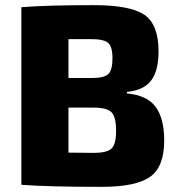

<svg xmlns="http://www.w3.org/2000/svg" viewBox="-20 -718 693 746"><path d="M473 -361V-355Q551 -348 584.5 -303Q618 -258 618 -172Q618 -69 562.5 -30.5Q507 8 376 8Q169 8 63 0V-690Q159 -698 344 -698Q486 -698 541 -660.5Q596 -623 596 -518Q596 -443 567 -405Q538 -367 473 -361ZM246 -415H339Q385 -415 401 -430.5Q417 -446 417 -492Q417 -537 400 -551.5Q383 -566 334 -566H246ZM246 -125 343 -124Q396 -124 413.5 -141Q431 -158 431 -209Q431 -264 413 -282Q395 -300 341 -300H246Z"/></svg>

Font: Ezarion Extra Bold
Style: Regular
Weight: 800
Designer: Natanael Gama
Version: Version 1.001;PS 001.001;hotconv 1.0.70;makeotf.lib2.5.58329